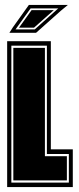

<svg xmlns="http://www.w3.org/2000/svg" viewBox="-20 -758 319 778"><path d="M9 0V-591H186V-153H275V0ZM26 -18H259V-134H170V-573H26ZM34 -27V-564H162V-125H251V-27ZM32 -647 97 -738H255L226 -714L126 -625H18ZM43 -639H121L216 -724H104ZM57 -646 108 -717H198L118 -646Z"/></svg>

Font: Alumni Sans Collegiate One SC
Style: Regular
Weight: 400
Designer: Robert E. Leuschke
Foundry: Robert E. Leuschke
Version: Version 1.100